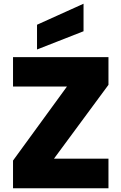

<svg xmlns="http://www.w3.org/2000/svg" viewBox="-20 -1012 653 1032"><path d="M563 -705H50V-547H340L50 -149V0H563V-159H270L563 -556ZM179 -879V-746L429 -844V-992Z"/></svg>

Font: SVN-Poppins ExtraBold
Style: Regular
Weight: 800
Designer: Ninad Kale (Devanagari), Jonny Pinhorn (Latin)
Foundry: Indian Type Foundry
Version: Version 3.002 2017; ttfautohint (v1.8.3)